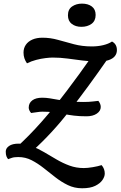

<svg xmlns="http://www.w3.org/2000/svg" viewBox="-20 -902 656 1045"><path d="M157.3 -80.8 63 -94Q137 -160.5 207.2 -240.2Q277.3 -320 344.4 -408.7Q411.5 -497.3 475.7 -589.2L569 -585.7Q459.3 -427.5 361.1 -301.8Q262.8 -176 157.3 -80.8ZM427 122.7Q384.7 122.7 349.2 105.4Q313.8 88.2 281.8 63.2Q249.7 38.2 217.7 12.7Q185.7 -12.7 152.2 -29.9Q118.8 -47.2 79.3 -47.2Q56.3 -47.2 44.2 -42.8Q32 -38.3 24.2 -35.7Q18.5 -42.5 14.9 -51.7Q11.3 -60.8 11.3 -77Q11.3 -95.2 29.6 -107.7Q47.8 -120.2 81 -120.2Q118.2 -120.2 152.6 -106.8Q187 -93.5 220.3 -73.8Q253.7 -54.2 287.8 -34.1Q322 -14 358.3 -0.7Q394.7 12.7 436.2 12.7Q456.3 12.7 484.7 7.9Q513 3.2 533 -3.3Q550.2 16.5 550.2 42.7Q550.2 59.3 537.6 77.8Q525 96.3 498.2 109.5Q471.5 122.7 427 122.7ZM450.8 -269Q411.8 -269 382.5 -272.7Q353.2 -276.3 327.5 -281.6Q301.8 -286.8 274 -290.5Q246.2 -294.2 210.2 -294.2Q198.2 -294.2 182.1 -291.6Q166 -289 149.3 -287Q136.3 -302.5 136.3 -316.2Q136.3 -341.2 155.7 -355.7Q175 -370.2 209.7 -370.2Q230.3 -370.2 251.8 -366.7Q273.2 -363.2 298.7 -358.6Q324.2 -354 356.8 -350.5Q389.3 -347 432.3 -347Q465 -347 483.8 -349.5Q502.7 -352 515.3 -353Q521.7 -345 525 -336.7Q528.3 -328.3 528.3 -319.8Q528.3 -298.2 506.9 -283.6Q485.5 -269 450.8 -269ZM126.8 -557.3Q117.7 -570.3 112.8 -584.8Q108 -599.3 108 -615.8Q108 -639.8 120.5 -658.1Q133 -676.3 156.1 -686.6Q179.2 -696.8 211.2 -696.8Q254 -696.8 295.8 -685Q337.7 -673.2 382.7 -661.2Q427.7 -649.3 479.2 -649.3Q512.8 -649.3 541.5 -656.2Q570.2 -663 589.7 -676Q603.3 -668.7 609.8 -657Q616.3 -645.3 616.3 -629.3Q616.3 -610.8 605.5 -596.9Q594.7 -583 572.2 -575.1Q549.8 -567.2 516 -567.2Q470.8 -567.2 429.3 -572.6Q387.8 -578 347.8 -583.3Q307.7 -588.7 266.2 -588.7Q252 -588.7 227.8 -585.8Q203.5 -583 177.1 -576.1Q150.7 -569.2 126.8 -557.3ZM423 -756Q391.8 -756 370.8 -771.8Q349.8 -787.7 349.8 -818.8Q349.8 -851.3 372.4 -866.8Q395 -882.3 426.2 -882.3Q459 -882.3 479.8 -866.8Q500.5 -851.3 500.5 -820.8Q500.5 -788.5 478.2 -772.2Q455.8 -756 423 -756Z"/></svg>

Font: Sansita Swashed Light
Style: Regular
Weight: 300
Designer: Pablo Cosgaya
Foundry: Omnibus-Type
Version: Version 1.003